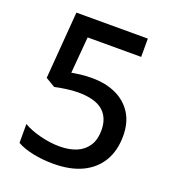

<svg xmlns="http://www.w3.org/2000/svg" viewBox="-132 -816 836 927"><g transform="rotate(20 286.0 -352.0)"><path d="M282 -443Q353 -443 406 -418Q459 -393 488.5 -346Q518 -299 518 -231Q518 -156 486 -102Q454 -48 393.5 -19Q333 10 246 10Q191 10 142 0Q93 -10 59 -29V-126Q95 -105 146.5 -92Q198 -79 245 -79Q296 -79 332.5 -94.5Q369 -110 389.5 -141.5Q410 -173 410 -221Q410 -286 369.5 -320.5Q329 -355 242 -355Q214 -355 179.5 -350Q145 -345 124 -340L75 -369L102 -714H469V-620H194L178 -433Q195 -436 221 -439.5Q247 -443 282 -443Z"/></g></svg>

Font: Noto Sans Armenian Medium
Style: Regular
Weight: 500
Designer: Monotype Design Team
Foundry: Monotype Imaging Inc.
Version: Version 2.007